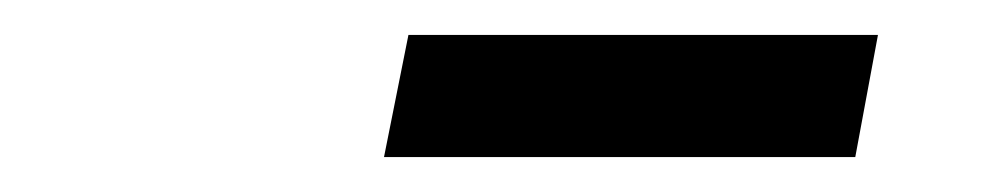

<svg xmlns="http://www.w3.org/2000/svg" viewBox="-20 -688 566 110"><path d="M200 -598 214 -668H483L470 -598Z"/></svg>

Font: Source Sans 3 Semibold
Style: Italic
Weight: 600
Italic angle: -11°
Designer: Paul D. Hunt
Foundry: Adobe
Version: Version 3.052;hotconv 1.1.0;makeotfexe 2.6.0